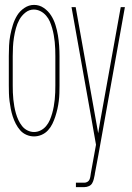

<svg xmlns="http://www.w3.org/2000/svg" viewBox="-20 -549 540 784"><path d="M119 8Q103 8 88 1.5Q73 -5 62.5 -17Q52 -29 44.5 -43.5Q37 -58 32 -73.5Q27 -89 24 -104.5Q21 -120 19 -136Q17 -152 16.5 -168Q16 -184 16 -200V-320Q16 -341 17 -362.5Q18 -384 22 -405Q26 -426 32.5 -447Q39 -468 50 -486Q61 -504 79.5 -516.5Q98 -529 119 -529Q141 -529 159 -516.5Q177 -504 188.5 -486Q200 -468 206.5 -447Q213 -426 216.5 -405Q220 -384 221.5 -362.5Q223 -341 223 -320V-200Q223 -184 222.5 -168Q222 -152 220 -136Q218 -120 214.5 -104.5Q211 -89 206 -73.5Q201 -58 194 -43.5Q187 -29 176 -17Q165 -5 150 1.5Q135 8 119 8ZM119 -10Q133 -10 146 -16.5Q159 -23 168.5 -34.5Q178 -46 183.5 -59Q189 -72 193 -86Q197 -100 199.5 -114Q202 -128 203.5 -142.5Q205 -157 205.5 -171.5Q206 -186 206 -200V-320Q206 -334 205.5 -348.5Q205 -363 203.5 -377.5Q202 -392 199.5 -406Q197 -420 193 -434Q189 -448 183.5 -461Q178 -474 168 -485.5Q158 -497 145 -503.5Q132 -510 118 -510Q99 -510 83.5 -497.5Q68 -485 59 -468.5Q50 -452 45 -433.5Q40 -415 37 -396Q34 -377 33 -358Q32 -339 32 -320V-200Q32 -186 32.5 -171.5Q33 -157 34.5 -142.5Q36 -128 38.5 -114Q41 -100 45 -86Q49 -72 55 -59Q61 -46 70 -34.5Q79 -23 92 -16.5Q105 -10 119 -10ZM290 215V197H325Q331 197 337 193.5Q343 190 345.5 184Q348 178 349 171.5Q350 165 351 158L372 42L353 -66L272 -520H289L381 -5L389 -53L473 -520H490L382 82L367 162Q367 162 367 162.5Q367 163 367 163V164Q365 173 363 182Q361 191 356.5 199Q352 207 343 211Q334 215 325 215Z"/></svg>

Font: Zed Mono Thin
Style: Regular
Weight: 100
Monospace: yes
Designer: Belleve Invis
Foundry: Belleve Invis
Version: Version 1.0.0; ttfautohint (v1.8.4)